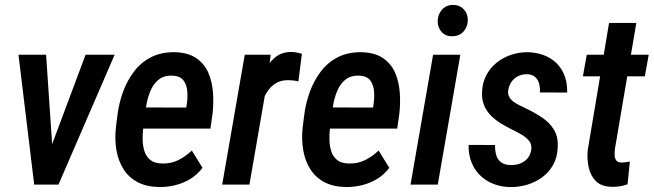

<svg xmlns="http://www.w3.org/2000/svg" viewBox="-20 -751 2659 781"><path d="M167.5 -99.1 328.1 -528.3H446.3L217.8 0H144.5ZM167.5 -528.3 197.3 -87.4 188.5 0H119.1L55.2 -528.3Z M627 9.8Q574.7 8.8 538.6 -10.7Q502.4 -30.3 481.7 -64Q460.9 -97.7 453.6 -140.1Q446.3 -182.6 451.2 -230.5L457.5 -281.2Q463.4 -330.1 480.2 -376.7Q497.1 -423.3 525.4 -460.4Q553.7 -497.6 595 -518.6Q636.2 -539.6 691.9 -538.6Q745.6 -537.1 778.6 -514.4Q811.5 -491.7 827.4 -455.1Q843.3 -418.5 846.4 -374Q849.6 -329.6 844.2 -285.2L835.9 -228H502.4L517.6 -314L737.8 -313.5L739.7 -326.7Q743.7 -351.6 741.9 -377.9Q740.2 -404.3 727.1 -422.9Q713.9 -441.4 682.6 -443.4Q649.9 -444.8 628.9 -429.7Q607.9 -414.6 595.7 -389.2Q583.5 -363.8 577.6 -335.2Q571.8 -306.6 568.8 -281.2L562.5 -230Q559.6 -205.6 560.3 -180.7Q561 -155.8 568.1 -134.5Q575.2 -113.3 592 -99.9Q608.9 -86.4 639.6 -85.9Q675.8 -85 705.6 -99.9Q735.4 -114.7 760.3 -138.7L803.7 -68.4Q783.2 -41 754.6 -23.4Q726.1 -5.9 693.1 2.2Q660.2 10.3 627 9.8Z M1067.4 -420.9 994.6 0H883.8L975.6 -528.3H1081.1ZM1208 -532.2 1193.8 -419.9Q1184.1 -422.4 1173.8 -423.6Q1163.6 -424.8 1153.8 -424.8Q1126.5 -425.3 1106.9 -415Q1087.4 -404.8 1074 -387.5Q1060.5 -370.1 1051.5 -348.6Q1042.5 -327.1 1037.1 -304.2L1012.7 -302.7Q1017.1 -334.5 1026.1 -375.5Q1035.2 -416.5 1052.2 -454.3Q1069.3 -492.2 1097.7 -516.4Q1126 -540.5 1168.5 -539.6Q1178.7 -539.1 1188.5 -537.1Q1198.2 -535.2 1208 -532.2Z M1386.7 9.8Q1334.5 8.8 1298.3 -10.7Q1262.2 -30.3 1241.5 -64Q1220.7 -97.7 1213.4 -140.1Q1206.1 -182.6 1210.9 -230.5L1217.3 -281.2Q1223.1 -330.1 1240 -376.7Q1256.8 -423.3 1285.2 -460.4Q1313.5 -497.6 1354.7 -518.6Q1396 -539.6 1451.7 -538.6Q1505.4 -537.1 1538.3 -514.4Q1571.3 -491.7 1587.2 -455.1Q1603 -418.5 1606.2 -374Q1609.4 -329.6 1604 -285.2L1595.7 -228H1262.2L1277.3 -314L1497.6 -313.5L1499.5 -326.7Q1503.4 -351.6 1501.7 -377.9Q1500 -404.3 1486.8 -422.9Q1473.6 -441.4 1442.4 -443.4Q1409.7 -444.8 1388.7 -429.7Q1367.7 -414.6 1355.5 -389.2Q1343.3 -363.8 1337.4 -335.2Q1331.5 -306.6 1328.6 -281.2L1322.3 -230Q1319.3 -205.6 1320.1 -180.7Q1320.8 -155.8 1327.9 -134.5Q1335 -113.3 1351.8 -99.9Q1368.7 -86.4 1399.4 -85.9Q1435.5 -85 1465.3 -99.9Q1495.1 -114.7 1520 -138.7L1563.5 -68.4Q1543 -41 1514.4 -23.4Q1485.8 -5.9 1452.9 2.2Q1419.9 10.3 1386.7 9.8Z M1852.5 -528.3 1760.7 0H1649.9L1741.7 -528.3ZM1760.3 -665Q1760.7 -691.9 1777.6 -711.2Q1794.4 -730.5 1821.8 -731Q1849.1 -731.4 1866.2 -713.4Q1883.3 -695.3 1882.8 -668.5Q1882.3 -641.6 1865.5 -622.8Q1848.6 -604 1820.8 -603.5Q1793.9 -602.5 1777.1 -620.4Q1760.3 -638.2 1760.3 -665Z M2141.1 -142.1Q2144 -164.1 2131.6 -178.7Q2119.1 -193.4 2100.8 -203.9Q2082.5 -214.4 2066.4 -222.2Q2040.5 -234.9 2017.3 -249Q1994.1 -263.2 1976.3 -281.5Q1958.5 -299.8 1948.7 -323.7Q1939 -347.7 1940.9 -379.4Q1942.9 -416.5 1958.7 -446Q1974.6 -475.6 2000.5 -496.3Q2026.4 -517.1 2059.3 -528.1Q2092.3 -539.1 2127.4 -538.6Q2176.3 -537.1 2212.9 -516.8Q2249.5 -496.6 2268.8 -460.2Q2288.1 -423.8 2287.1 -374.5L2176.3 -375Q2177.2 -394 2172.9 -410.9Q2168.5 -427.7 2156 -438.5Q2143.6 -449.2 2121.6 -449.2Q2102.1 -448.7 2086.4 -440.7Q2070.8 -432.6 2060.5 -418Q2050.3 -403.3 2047.4 -384.3Q2044.9 -369.1 2051 -357.7Q2057.1 -346.2 2068.4 -337.6Q2079.6 -329.1 2093 -322.8Q2106.4 -316.4 2117.2 -311Q2153.3 -293.9 2184.3 -273.4Q2215.3 -252.9 2233.4 -223.4Q2251.5 -193.8 2248.5 -148.9Q2246.6 -109.9 2229.7 -79.8Q2212.9 -49.8 2185.5 -29.8Q2158.2 -9.8 2124 0.5Q2089.8 10.7 2053.2 9.8Q2003.4 8.3 1965.3 -13.4Q1927.2 -35.2 1906.2 -73.2Q1885.3 -111.3 1886.2 -161.6L1993.7 -161.1Q1993.2 -137.7 1998.8 -119.1Q2004.4 -100.6 2019.3 -90.1Q2034.2 -79.6 2059.6 -79.6Q2080.1 -79.6 2097.4 -86.4Q2114.7 -93.3 2126.2 -107.2Q2137.7 -121.1 2141.1 -142.1Z M2618.7 -528.3 2603 -440.4H2351.1L2366.7 -528.3ZM2457.5 -657.7H2568.4L2481.4 -146Q2480 -133.3 2480.2 -120.4Q2480.5 -107.4 2486.3 -98.9Q2492.2 -90.3 2508.3 -89.8Q2516.6 -89.8 2525.1 -91.1Q2533.7 -92.3 2542 -93.8L2532.7 -1.5Q2517.6 4.4 2501.5 6.8Q2485.4 9.3 2468.8 8.8Q2426.8 8.3 2404.5 -13.7Q2382.3 -35.6 2374.8 -69.6Q2367.2 -103.5 2370.6 -139.6Z"/></svg>

Font: Roboto Condensed Medium
Style: Italic
Weight: 500
Italic angle: -12°
Designer: Christian Robertson
Foundry: Google
Version: Version 3.0; 2020